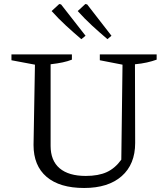

<svg xmlns="http://www.w3.org/2000/svg" viewBox="-20 -926 821 956"><path d="M399 10Q277 10 212 -45.5Q147 -101 147 -204L154 -604L37 -626V-655H338V-629Q318 -621 292.5 -615.5Q267 -610 232 -606V-200Q232 -126 277 -88Q322 -50 407 -50Q470 -50 511.5 -69Q553 -88 584 -131L590 -604L477 -626V-655H760V-629Q738 -621 711.5 -615Q685 -609 652 -606L653 -214Q653 -108 586 -49Q519 10 399 10ZM385 -731Q346 -764 308.5 -798.5Q271 -833 237 -871L275 -906L284 -904L406 -748ZM515 -731Q476 -764 438.5 -798.5Q401 -833 367 -871L405 -906L414 -904L535 -748Z"/></svg>

Font: Piazzolla Thin
Style: Regular
Weight: 400
Version: Version 2.001